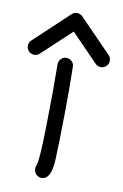

<svg xmlns="http://www.w3.org/2000/svg" viewBox="-143 -726 499 780"><g transform="rotate(10 106.5 -336.5)"><path d="M-53.2 -536.6 88.9 -669.9Q98.1 -679.2 111.3 -679Q124.5 -678.7 133.8 -669.4L266.1 -533.7Q275.4 -524.4 275.4 -511Q275.4 -497.6 265.9 -488.3Q256.3 -479 243.2 -479.2Q230 -479.5 220.7 -489.3L110.4 -602.5L-9.3 -490.7Q-18.6 -481.4 -32 -481.7Q-45.4 -481.9 -54.4 -491.5Q-63.5 -501 -63.2 -514.2Q-63 -527.3 -53.2 -536.6ZM94.2 4.4Q81.5 8.3 69.8 2Q58.1 -4.4 54.7 -16.6Q50.8 -28.8 55.2 -39.1Q64.9 -61 67.4 -203.1Q70.3 -345.2 68.8 -460Q68.8 -472.7 77.6 -482.4Q86.4 -492.2 99.6 -492.2Q112.3 -492.2 122.1 -483.4Q131.8 -474.1 131.8 -460.9Q133.8 -345.2 132.3 -267.6Q130.9 -189.9 130.4 -157.2Q129.9 -124.5 127.9 -79.6Q125 -4.9 94.2 4.4Z"/></g></svg>

Font: Chilanka
Style: Regular
Weight: 400
Designer: Santhosh Thottingal <santhosh.thottingal@gmail.com>
Foundry: Swathanthra Malayalam Computing(SMC)
Version: Version 1.3; 20181103